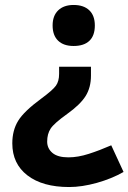

<svg xmlns="http://www.w3.org/2000/svg" viewBox="-20 -566 520 777"><path d="M348.1 -295.9V-259.8Q348.1 -211.9 326.4 -177.2Q304.7 -142.6 252 -105Q198.7 -66.9 184.8 -45.4Q170.9 -23.9 170.9 6.8Q170.9 34.7 192.1 52.7Q213.4 70.8 256.8 70.8Q295.4 70.8 339.4 56.6Q383.3 42.5 430.2 22L480 129.9Q432.1 157.2 371.8 174.1Q311.5 190.9 259.8 190.9Q152.3 190.9 91.1 143.8Q29.8 96.7 29.8 14.2Q29.8 -38.6 53.5 -77.1Q77.1 -115.7 147 -167Q193.4 -201.2 206.3 -219.2Q219.2 -237.3 219.2 -267.1V-295.9ZM363.8 -462.9Q363.8 -421.9 341.8 -400.9Q319.8 -379.9 277.8 -379.9Q237.3 -379.9 215.1 -401.4Q192.9 -422.9 192.9 -462.9Q192.9 -502.4 215.6 -524.2Q238.3 -545.9 277.8 -545.9Q318.8 -545.9 341.3 -524.4Q363.8 -502.9 363.8 -462.9Z"/></svg>

Font: Zoram GWebM
Style: Bold
Weight: 700
Foundry: Ascender Corporation
Version: Version 1.000